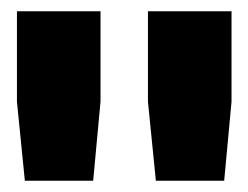

<svg xmlns="http://www.w3.org/2000/svg" viewBox="-20 -750 440 340"><path d="M145 -430 158 -570V-730H10V-570L24 -430ZM377 -430 390 -570V-730H242V-570L256 -430Z"/></svg>

Font: Tekne LDO ExtraBold
Style: Regular
Weight: 800
Monospace: yes
Designer: Alessio Laiso, Mario Rullo, Paolo Rosset
Foundry: Alessio Laiso
Version: Version 1.000;hotconv 1.0.109;makeotfexe 2.5.65596